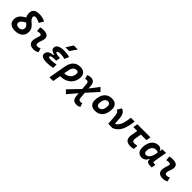

<svg xmlns="http://www.w3.org/2000/svg" viewBox="466 -2744 4927 4927"><g transform="rotate(45 2929.5 -280.5)"><path d="M267.6 9.8C445.8 9.8 551.3 -78.6 551.3 -228C551.3 -425.8 347.2 -441.9 347.2 -571.3C347.2 -602.1 366.2 -616.7 404.3 -616.7C460.4 -616.7 514.6 -594.7 562.5 -566.4L636.2 -689.9C572.8 -724.1 495.6 -742.2 415.5 -742.2C276.9 -742.2 207 -683.6 207 -570.8C207 -516.1 220.7 -474.6 241.2 -441.4C112.8 -368.7 45.9 -299.8 45.9 -181.6C45.9 -61.5 128.4 9.8 267.6 9.8ZM329.6 -347.2C373 -310.5 411.1 -278.8 411.1 -227.1C411.1 -157.2 365.7 -115.7 289.1 -115.7C224.1 -115.7 186 -145 186 -194.8C186 -255.4 234.9 -291.5 329.6 -347.2Z M1057.6 -142.6C1023.9 -123 1003.4 -115.7 971.2 -115.7C928.2 -115.7 906.7 -134.8 909.2 -172.4C913.6 -234.9 941.9 -281.2 957 -345.2C986.3 -465.3 929.2 -527.3 786.1 -527.3C747.6 -527.3 709 -524.4 670.9 -513.7L681.2 -390.6C710.9 -398.4 740.7 -401.9 770.5 -401.9C814 -401.9 832 -382.3 822.3 -345.2C808.1 -288.1 777.3 -222.7 772.9 -153.3C766.1 -46.4 827.1 9.8 952.1 9.8C1009.3 9.8 1051.3 -8.3 1091.3 -31.2Z M1430.2 9.8C1515.1 9.8 1587.9 0.5 1644.5 -13.7L1640.6 -137.2C1594.7 -127.9 1540.5 -115.2 1456.1 -115.2C1396.5 -115.2 1366.7 -126.5 1366.7 -149.4C1366.7 -182.1 1424.3 -198.2 1541 -198.2H1566.4L1587.9 -316.4C1469.7 -319.8 1418.9 -335 1418.9 -362.3C1418.9 -389.6 1457.5 -402.3 1521.5 -402.3C1584.5 -402.3 1637.2 -395 1682.6 -379.9L1733.9 -498C1684.6 -518.1 1618.2 -527.3 1532.7 -527.3C1400.4 -527.3 1283.2 -493.7 1283.2 -385.3C1283.2 -329.6 1329.1 -291.5 1420.4 -270.5L1417.5 -253.4C1306.2 -240.7 1219.2 -200.7 1219.2 -103C1219.2 -27.3 1289.6 9.8 1430.2 9.8ZM1491.7 -609.4H1627L1755.9 -794.9H1610.8Z M2128.9 -527.3C1957.5 -527.3 1862.8 -435.1 1827.1 -233.9L1746.6 224.6H1880.9L1918.5 9.3C1924.8 9.8 1931.2 9.8 1937.5 9.8C2153.3 9.8 2315.4 -141.1 2315.4 -341.8C2315.4 -458.5 2246.1 -527.3 2128.9 -527.3ZM1960.4 -229.5C1981 -346.7 2029.3 -400.4 2114.3 -400.4C2152.8 -400.4 2175.3 -377 2175.3 -336.9C2175.3 -210.9 2077.6 -115.7 1948.2 -115.7C1945.8 -115.7 1942.9 -115.7 1940.4 -115.7Z M2350.1 234.4 2564.9 -18.1 2573.7 83.5C2582.5 187 2636.2 234.4 2733.9 234.4C2771.5 234.4 2806.2 224.6 2843.8 203.1L2810.5 96.2C2791.5 105 2774.9 108.9 2757.8 108.9C2711.9 108.9 2687.5 87.9 2683.6 42L2668.9 -137.2L2937.5 -434.6L2846.7 -527.3L2657.2 -281.2L2649.4 -376.5C2641.1 -480 2591.3 -527.3 2500 -527.3C2468.3 -527.3 2434.1 -519 2390.1 -501L2421.9 -391.1C2439.9 -398.4 2457 -401.9 2476.1 -401.9C2512.7 -401.9 2533.7 -380.9 2537.6 -334.5L2552.7 -157.7L2264.2 141.6Z M3174.8 9.8C3356 9.8 3462.9 -118.2 3462.9 -335C3462.9 -456.1 3391.1 -527.3 3269.5 -527.3C3088.4 -527.3 2981.4 -397.5 2981.4 -177.7C2981.4 -60.1 3053.2 9.8 3174.8 9.8ZM3198.2 -115.7C3147.5 -115.7 3117.7 -148.4 3117.7 -203.6C3117.7 -328.1 3166.5 -401.9 3248.5 -401.9C3297.9 -401.9 3326.7 -369.1 3326.7 -314C3326.7 -189.5 3278.8 -115.7 3198.2 -115.7Z M3655.8 0 3810.1 2.9C3981.9 -69.8 4055.2 -204.6 4095.7 -517.6H3955.6C3931.2 -285.6 3885.7 -172.4 3776.9 -117.7L3764.2 -296.9C3753.9 -443.4 3706.1 -496.1 3625 -527.3L3553.7 -406.7C3596.7 -395 3627.9 -355.5 3634.3 -274.4Z M4461.4 9.8C4502 9.8 4541 4.4 4575.7 -5.9L4583 -129.4C4543 -120.6 4507.3 -115.7 4478.5 -115.7C4422.9 -115.7 4400.9 -155.8 4414.6 -232.9L4442.9 -394.5H4646.5L4668 -517.6H4192.4L4170.9 -394.5H4311.5L4281.2 -219.7C4254.9 -68.8 4316.4 9.8 4461.4 9.8Z M5087.9 -444.3H5079.1C5061 -490.7 5034.7 -522.5 4960.4 -522.5C4805.7 -522.5 4702.6 -387.2 4702.6 -184.1C4702.6 -60.5 4764.2 10.3 4871.6 10.3C4946.8 10.3 5007.3 -32.7 5041 -109.4H5052.2C5043 -25.9 5081.1 4.9 5192.4 4.9H5236.8L5256.3 -106.9H5237.8C5176.8 -106.9 5165 -120.6 5170.9 -154.8L5234.4 -517.6H5101.1ZM4998 -397C5038.1 -397 5059.6 -386.7 5075.2 -371.6L5066.9 -325.7C5043 -191.9 4981.9 -115.2 4903.3 -115.2C4862.3 -115.2 4838.4 -144.5 4838.4 -196.3C4838.4 -316.9 4902.3 -397 4998 -397Z M5745.1 -142.6C5711.4 -123 5690.9 -115.7 5658.7 -115.7C5615.7 -115.7 5594.2 -134.8 5596.7 -172.4C5601.1 -234.9 5629.4 -281.2 5644.5 -345.2C5673.8 -465.3 5616.7 -527.3 5473.6 -527.3C5435.1 -527.3 5396.5 -524.4 5358.4 -513.7L5368.7 -390.6C5398.4 -398.4 5428.2 -401.9 5458 -401.9C5501.5 -401.9 5519.5 -382.3 5509.8 -345.2C5495.6 -288.1 5464.8 -222.7 5460.4 -153.3C5453.6 -46.4 5514.6 9.8 5639.6 9.8C5696.8 9.8 5738.8 -8.3 5778.8 -31.2Z"/></g></svg>

Font: Cascadia Code NF
Style: Bold Italic
Weight: 700
Italic angle: -10°
Monospace: yes
Designer: Aaron Bell
Foundry: Saja Typeworks
Version: Version 2404.023